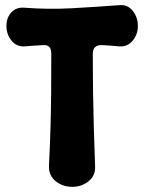

<svg xmlns="http://www.w3.org/2000/svg" viewBox="-20 -706 560 745"><path d="M349 -61Q351 -25 324 -3Q297 19 261 19Q223 19 196 -3Q169 -25 170 -61Q174 -143 176 -213Q178 -283 178.5 -352Q179 -421 179 -497Q179 -532 151 -531Q132 -530 113.5 -529Q95 -528 76 -526Q44 -524 24.5 -548.5Q5 -573 5 -605Q5 -638 24.5 -658.5Q44 -679 76 -676Q168 -669 259 -674Q350 -679 443 -686Q475 -689 495 -664Q515 -639 515 -605Q515 -573 495 -548.5Q475 -524 443 -526Q426 -528 409 -529Q392 -530 375 -531Q340 -532 340 -497Q340 -421 341 -351Q342 -281 344 -211Q346 -141 349 -61Z"/></svg>

Font: Winky Sans
Style: Bold
Weight: 700
Designer: Simon Atzbach
Foundry: typofactur
Version: Version 1.205